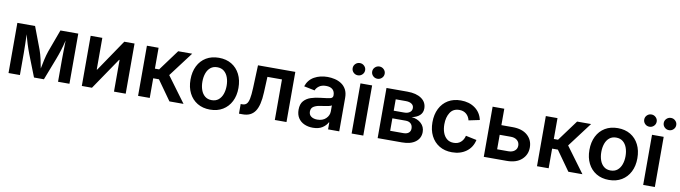

<svg xmlns="http://www.w3.org/2000/svg" viewBox="-35 -1403 7284 2058"><g transform="rotate(10 3606.5 -373.5)"><path d="M67.4 0V-545.9H260.3L352.5 -301.8Q367.7 -259.3 379.4 -207.5Q391.1 -155.8 399.4 -108.4Q407.7 -154.8 419.7 -207Q431.6 -259.3 446.3 -301.8L536.1 -545.9H730.5V0H606.4V-238.8Q606.4 -279.8 607.7 -336.7Q608.9 -393.6 609.9 -449.7Q596.2 -391.6 579.8 -339.4Q563.5 -287.1 544.9 -238.8L452.6 0H344.7L251 -238.8Q232.9 -286.1 216.8 -337.2Q200.7 -388.2 187 -442.9Q188.5 -390.6 189.9 -334.7Q191.4 -278.8 191.4 -238.8V0Z M1342.8 0H1215.3V-345.2H1210.4L975.6 0H865.2V-545.9H992.2V-201.2H997.1L1231 -545.9H1342.8Z M1477.5 0V-545.9H1604.5V-318.8H1650.4L1817.9 -545.9H1970.2L1767.6 -277.3L1972.2 0H1818.8L1667 -213.9H1604.5V0Z M2261.2 11.2Q2181.6 11.2 2123 -24.2Q2064.5 -59.6 2032.5 -122.8Q2000.5 -186 2000.5 -270Q2000.5 -355 2032.5 -418.7Q2064.5 -482.4 2123 -517.6Q2181.6 -552.7 2261.2 -552.7Q2340.8 -552.7 2399.4 -517.6Q2458 -482.4 2490.2 -418.7Q2522.5 -355 2522.5 -270Q2522.5 -186 2490.2 -122.8Q2458 -59.6 2399.4 -24.2Q2340.8 11.2 2261.2 11.2ZM2261.2 -91.8Q2305.7 -91.8 2335 -115.7Q2364.3 -139.6 2378.9 -180.2Q2393.6 -220.7 2393.6 -270.5Q2393.6 -320.8 2378.9 -361.3Q2364.3 -401.9 2335 -425.8Q2305.7 -449.7 2261.2 -449.7Q2217.3 -449.7 2188 -425.8Q2158.7 -401.9 2144.3 -361.3Q2129.9 -320.8 2129.9 -270.5Q2129.9 -220.7 2144.3 -180.2Q2158.7 -139.6 2188 -115.7Q2217.3 -91.8 2261.2 -91.8Z M2575.7 0V-105H2593.8Q2621.6 -105 2638.9 -121.3Q2656.2 -137.7 2665 -179.4Q2673.8 -221.2 2676.8 -296.9L2686.5 -545.9H3092.8V0H2965.8V-441.4H2807.6L2799.8 -270.5Q2793.9 -127.4 2750 -63.7Q2706.1 0 2618.2 0Z M3379.9 11.2Q3328.1 11.2 3286.6 -7.6Q3245.1 -26.4 3221.2 -63Q3197.3 -99.6 3197.3 -153.3Q3197.3 -214.8 3227.3 -248.8Q3257.3 -282.7 3304.9 -298.1Q3352.5 -313.5 3405.3 -318.8Q3476.6 -326.7 3508.3 -333.3Q3540 -339.8 3540 -368.2V-370.6Q3540 -410.6 3515.6 -432.9Q3491.2 -455.1 3444.8 -455.1Q3397 -455.1 3368.7 -434.1Q3340.3 -413.1 3330.6 -386.2L3212.9 -410.2Q3236.8 -482.4 3299.6 -517.6Q3362.3 -552.7 3444.3 -552.7Q3482.9 -552.7 3522.2 -543.7Q3561.5 -534.7 3594.2 -513.4Q3627 -492.2 3647 -455.8Q3667 -419.4 3667 -364.7V0H3545.4V-75.2H3540.5Q3522.5 -40 3482.9 -14.4Q3443.4 11.2 3379.9 11.2ZM3412.6 -83Q3471.2 -83 3506.1 -116.7Q3541 -150.4 3541 -195.8V-260.3Q3532.2 -253.4 3509.8 -248.3Q3487.3 -243.2 3462.2 -239.5Q3437 -235.8 3420.4 -233.4Q3377.4 -227.5 3348.9 -210Q3320.3 -192.4 3320.3 -154.8Q3320.3 -119.6 3346.2 -101.3Q3372.1 -83 3412.6 -83Z M3801.8 0V-545.9H3928.7V0ZM3758.8 -626Q3730.5 -626 3710.7 -645.5Q3690.9 -665 3690.9 -692.9Q3690.9 -720.2 3710.7 -739.7Q3730.5 -759.3 3758.8 -759.3Q3786.6 -759.3 3806.6 -739.7Q3826.7 -720.2 3826.7 -692.9Q3826.7 -665 3806.6 -645.5Q3786.6 -626 3758.8 -626ZM3971.7 -626Q3943.4 -626 3923.3 -645.5Q3903.3 -665 3903.3 -692.9Q3903.3 -720.2 3923.3 -739.7Q3943.4 -759.3 3971.7 -759.3Q3999.5 -759.3 4019.5 -739.7Q4039.6 -720.2 4039.6 -692.9Q4039.6 -665 4019.5 -645.5Q3999.5 -626 3971.7 -626Z M4085 0V-545.9H4313.5Q4409.7 -545.9 4466.1 -506.8Q4522.5 -467.8 4522.5 -398.9Q4522.5 -353.5 4491.5 -324.5Q4460.4 -295.4 4404.8 -285.2Q4468.3 -279.3 4508.8 -242.2Q4549.3 -205.1 4549.3 -147.9Q4549.3 -80.6 4496.8 -40.3Q4444.3 0 4349.1 0ZM4203.6 -100.6H4349.1Q4384.8 -100.6 4404.8 -117.4Q4424.8 -134.3 4424.8 -163.6Q4424.8 -197.8 4404.5 -217Q4384.3 -236.3 4349.1 -236.3H4203.6ZM4203.6 -319.3H4315.9Q4355.5 -319.3 4378.2 -336.2Q4400.9 -353 4400.9 -382.3Q4400.9 -411.1 4377.4 -427.2Q4354 -443.4 4313.5 -443.4H4203.6Z M4894.5 11.2Q4814.9 11.2 4756.3 -24.2Q4697.8 -59.6 4665.8 -122.8Q4633.8 -186 4633.8 -270Q4633.8 -355 4665.8 -418.7Q4697.8 -482.4 4756.3 -517.6Q4814.9 -552.7 4894.5 -552.7Q4985.8 -552.7 5049.1 -507.1Q5112.3 -461.4 5129.9 -381.3L5011.2 -356.4Q5001 -398.9 4971.2 -424.3Q4941.4 -449.7 4895.5 -449.7Q4829.1 -449.7 4796.1 -398.4Q4763.2 -347.2 4763.2 -270.5Q4763.2 -220.2 4777.8 -179.7Q4792.5 -139.2 4821.8 -115.5Q4851.1 -91.8 4895.5 -91.8Q4942.4 -91.8 4972.4 -118.4Q5002.4 -145 5012.7 -189L5131.3 -164.1Q5113.8 -82.5 5050.3 -35.6Q4986.8 11.2 4894.5 11.2Z M5367.2 -367.2H5489.3Q5593.3 -367.2 5651.1 -316.4Q5709 -265.6 5709 -183.6Q5709 -104 5651.1 -52Q5593.3 0 5489.3 0H5240.2V-545.9H5367.2ZM5367.2 -262.2V-104.5H5489.3Q5531.2 -104.5 5557.4 -125.7Q5583.5 -147 5583.5 -181.6Q5583.5 -218.3 5557.4 -240.2Q5531.2 -262.2 5489.3 -262.2Z M5819.3 0V-545.9H5946.3V-318.8H5992.2L6159.7 -545.9H6312L6109.4 -277.3L6314 0H6160.6L6008.8 -213.9H5946.3V0Z M6603 11.2Q6523.4 11.2 6464.8 -24.2Q6406.2 -59.6 6374.3 -122.8Q6342.3 -186 6342.3 -270Q6342.3 -355 6374.3 -418.7Q6406.2 -482.4 6464.8 -517.6Q6523.4 -552.7 6603 -552.7Q6682.6 -552.7 6741.2 -517.6Q6799.8 -482.4 6832 -418.7Q6864.3 -355 6864.3 -270Q6864.3 -186 6832 -122.8Q6799.8 -59.6 6741.2 -24.2Q6682.6 11.2 6603 11.2ZM6603 -91.8Q6647.5 -91.8 6676.8 -115.7Q6706.1 -139.6 6720.7 -180.2Q6735.4 -220.7 6735.4 -270.5Q6735.4 -320.8 6720.7 -361.3Q6706.1 -401.9 6676.8 -425.8Q6647.5 -449.7 6603 -449.7Q6559.1 -449.7 6529.8 -425.8Q6500.5 -401.9 6486.1 -361.3Q6471.7 -320.8 6471.7 -270.5Q6471.7 -220.7 6486.1 -180.2Q6500.5 -139.6 6529.8 -115.7Q6559.1 -91.8 6603 -91.8Z M6975.1 0V-545.9H7102.1V0ZM6932.1 -626Q6903.8 -626 6884 -645.5Q6864.3 -665 6864.3 -692.9Q6864.3 -720.2 6884 -739.7Q6903.8 -759.3 6932.1 -759.3Q6960 -759.3 6980 -739.7Q7000 -720.2 7000 -692.9Q7000 -665 6980 -645.5Q6960 -626 6932.1 -626ZM7145 -626Q7116.7 -626 7096.7 -645.5Q7076.7 -665 7076.7 -692.9Q7076.7 -720.2 7096.7 -739.7Q7116.7 -759.3 7145 -759.3Q7172.9 -759.3 7192.9 -739.7Q7212.9 -720.2 7212.9 -692.9Q7212.9 -665 7192.9 -645.5Q7172.9 -626 7145 -626Z"/></g></svg>

Font: Inter-SemiBold
Style: Regular
Weight: 600
Designer: Rasmus Andersson
Foundry: rsms
Version: Version 4.000;git-a52131595